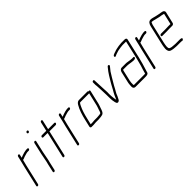

<svg xmlns="http://www.w3.org/2000/svg" viewBox="191 -1720 2849 2849"><g transform="rotate(-45 1615.0 -295.5)"><path d="M162 -476 138 -374C133 -351 124 -319 118 -294L45 21C42 32 49 39 60 39C71 39 79 32 82 21L155 -295C161 -320 170 -351 175 -374L180 -392C185 -390 189 -390 195 -393C217 -403 246 -413 272 -419C285 -422 297 -427 310 -427H336C345 -427 356 -436 358 -446C360 -456 353 -464 344 -464H316C309 -463 301 -462 294 -460L273 -456C243 -449 214 -437 188 -427L199 -476C202 -487 196 -495 185 -495C174 -495 165 -487 162 -476Z M476 -448 434 -265C423 -217 417 -169 406 -122C402 -107 398 -93 395 -79L367 45C365 55 370 64 380 64C390 64 402 55 404 45L432 -79C435 -93 439 -107 443 -122C454 -170 460 -217 471 -265L513 -448C515 -457 509 -466 499 -466C489 -466 478 -457 476 -448ZM502 -636C499 -625 509 -615 519 -615C529 -615 539 -624 541 -634C544 -646 536 -655 524 -655C514 -655 504 -646 502 -636Z M761 -594 728 -451C721 -452 715 -452 708 -452H636C627 -452 616 -444 614 -434C612 -424 619 -415 628 -415H700C706 -415 713 -415 720 -414L626 -8C624 1 630 10 640 10C650 10 661 1 663 -8L756 -413H886C896 -413 908 -422 910 -432C912 -442 905 -450 895 -450H765L798 -594C800 -604 794 -613 784 -613C774 -613 763 -604 761 -594Z M1021 -476 997 -374C992 -351 983 -319 977 -294L904 21C901 32 908 39 919 39C930 39 938 32 941 21L1014 -295C1020 -320 1029 -351 1034 -374L1039 -392C1044 -390 1048 -390 1054 -393C1076 -403 1105 -413 1131 -419C1144 -422 1156 -427 1169 -427H1195C1204 -427 1215 -436 1217 -446C1219 -456 1212 -464 1203 -464H1175C1168 -463 1160 -462 1153 -460L1132 -456C1102 -449 1073 -437 1047 -427L1058 -476C1061 -487 1055 -495 1044 -495C1033 -495 1024 -487 1021 -476Z M1402 -58H1344C1330 -57 1310 -54 1295 -54H1263L1287 -154C1303 -224 1324 -294 1352 -350C1359 -364 1370 -389 1383 -395H1563C1566 -395 1569 -396 1572 -397L1523 -188C1518 -169 1517 -167 1511 -150L1503 -128C1497 -111 1490 -78 1478 -68C1471 -66 1458 -62 1451 -62C1436 -62 1417 -58 1402 -58ZM1243 -17H1287C1301 -17 1323 -20 1337 -21H1394C1410 -21 1429 -25 1444 -25C1455 -25 1469 -31 1479 -32C1514 -41 1526 -85 1539 -124L1547 -146C1553 -163 1554 -167 1560 -187L1611 -405C1613 -415 1607 -424 1597 -424C1594 -424 1589 -423 1586 -421C1584 -428 1579 -432 1572 -432H1392C1368 -432 1347 -411 1335 -390C1296 -326 1270 -241 1250 -154L1224 -43C1221 -30 1229 -17 1243 -17Z M1726 -466C1726 -450 1725 -434 1726 -417L1729 -393C1732 -331 1736 -264 1737 -203C1739 -186 1736 -154 1738 -137L1739 -109C1739 -92 1742 -66 1746 -53C1749 -30 1757 17 1793 0C1809 -7 1816 -21 1824 -39C1830 -51 1831 -51 1839 -69C1845 -81 1850 -94 1855 -108C1867 -133 1880 -149 1891 -172C1901 -194 1920 -225 1932 -246C1961 -300 1995 -349 2025 -400C2040 -419 2050 -431 2065 -450L2075 -462C2092 -483 2063 -501 2047 -481L2037 -469C2011 -438 1990 -409 1968 -374C1960 -362 1960 -361 1951 -346C1933 -315 1916 -291 1898 -257C1886 -234 1868 -204 1857 -181C1845 -157 1831 -141 1820 -114L1804 -78C1798 -65 1794 -55 1790 -47C1789 -46 1788 -45 1788 -44L1787 -50C1784 -70 1777 -95 1777 -118C1776 -139 1773 -155 1774 -179C1776 -206 1775 -218 1774 -242L1772 -276C1770 -304 1769 -334 1768 -365C1767 -408 1764 -434 1763 -475C1765 -497 1724 -489 1726 -466Z M2133 -274 2093 -101C2086 -72 2088 -46 2085 -21C2084 3 2097 24 2125 24H2335C2364 24 2394 21 2401 -8C2404 -15 2405 -21 2406 -27C2407 -32 2409 -39 2412 -46C2432 -110 2454 -181 2470 -252L2540 -556C2545 -576 2530 -588 2508 -588H2438C2424 -588 2412 -585 2400 -584L2379 -582C2343 -575 2309 -570 2280 -557C2259 -551 2211 -538 2221 -512C2229 -493 2252 -512 2265 -517C2290 -524 2316 -536 2344 -540C2371 -543 2401 -551 2429 -551H2502L2433 -252C2425 -217 2413 -176 2404 -142C2392 -100 2378 -68 2369 -27L2366 -15C2363 -14 2360 -14 2358 -14C2354 -13 2349 -13 2344 -13H2134C2124 -13 2124 -20 2124 -29C2124 -51 2124 -74 2130 -101L2170 -274C2171 -279 2173 -283 2176 -287H2258C2263 -287 2269 -287 2275 -286L2294 -284C2301 -283 2307 -282 2315 -281C2338 -279 2356 -273 2380 -273C2401 -273 2425 -275 2427 -296C2429 -317 2407 -310 2388 -310C2360 -310 2334 -317 2307 -320L2288 -323C2281 -324 2274 -324 2267 -324H2181C2157 -324 2139 -300 2133 -274Z M2623 -476 2599 -374C2594 -351 2585 -319 2579 -294L2506 21C2503 32 2510 39 2521 39C2532 39 2540 32 2543 21L2616 -295C2622 -320 2631 -351 2636 -374L2641 -392C2646 -390 2650 -390 2656 -393C2678 -403 2707 -413 2733 -419C2746 -422 2758 -427 2771 -427H2797C2806 -427 2817 -436 2819 -446C2821 -456 2814 -464 2805 -464H2777C2770 -463 2762 -462 2755 -460L2734 -456C2704 -449 2675 -437 2649 -427L2660 -476C2663 -487 2657 -495 2646 -495C2635 -495 2626 -487 2623 -476Z M2967 -11C2938 -11 2907 -16 2889 -26C2877 -32 2874 -54 2875 -70C2877 -93 2880 -115 2886 -142L2957 -449C2959 -457 2968 -478 2971 -484C2972 -487 2979 -488 2982 -488C3003 -488 3018 -481 3036 -477C3057 -470 3083 -468 3103 -461L3123 -457C3128 -456 3133 -456 3139 -455L3155 -452C3164 -451 3180 -446 3188 -444C3189 -444 3191 -441 3191 -439L3152 -269H3107C3094 -269 3060 -267 3045 -267H2950C2941 -267 2929 -258 2927 -248C2925 -238 2932 -230 2941 -230H3036C3050 -230 3086 -232 3099 -232H3153C3167 -232 3183 -242 3186 -257L3229 -440C3231 -449 3229 -458 3224 -465C3214 -482 3194 -484 3170 -489L3152 -491C3126 -494 3102 -503 3076 -507C3047 -512 3023 -525 2990 -525C2949 -525 2929 -490 2920 -449L2849 -142C2846 -131 2844 -120 2843 -110C2837 -76 2834 -49 2842 -26C2848 1 2869 14 2901 19C2919 22 2935 26 2958 26C2969 26 2977 28 2988 28H3080C3089 28 3093 29 3099 31C3120 37 3139 -1 3117 -4C3110 -7 3100 -9 3088 -9H2996C2986 -9 2978 -11 2967 -11Z"/></g></svg>

Font: Electronic
Style: SeLtIt
Weight: 300
Version: Version 1.011